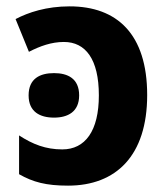

<svg xmlns="http://www.w3.org/2000/svg" viewBox="-20 -574 525 604"><path d="M199 -554C126 -554 69 -535 29 -514L71 -411C106 -429 142 -442 181 -442C249 -442 291 -388 291 -274C291 -162 248 -104 176 -104C124 -104 83 -120 40 -148V-26C84 -1 125 10 194 10C345 10 443 -84 443 -275C443 -467 348 -554 199 -554ZM150 -344C106 -344 70 -327 70 -274C70 -222 106 -204 150 -204C193 -204 229 -222 229 -274C229 -327 193 -344 150 -344Z"/></svg>

Font: Noto Sans Display
Style: Bold
Weight: 700
Designer: Monotype Design Team
Foundry: Monotype Imaging Inc.
Version: Version 1.900